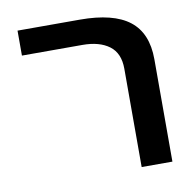

<svg xmlns="http://www.w3.org/2000/svg" viewBox="-71 -680 743 750"><g transform="rotate(-10 300.0 -304.5)"><path d="M286.5 -510H46.5V-609H294Q426 -609 489.8 -559.5Q553.5 -510 553.5 -406V0H431.5V-390Q431.5 -452 392.5 -481Q353.5 -510 286.5 -510Z"/></g></svg>

Font: JuliaMono Medium
Style: Regular
Weight: 500
Monospace: yes
Designer: cormullion
Foundry: corm
Version: Version 0.054; ttfautohint (v1.8.4)